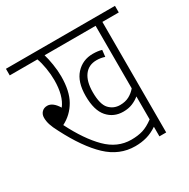

<svg xmlns="http://www.w3.org/2000/svg" viewBox="-144 -752 867 883"><g transform="rotate(-30 289.5 -311.0)"><path d="M492 -587V0H456V-51Q428 -32 399.5 -24Q371 -16 338 -16Q255 -16 190.5 -77Q126 -138 66 -255Q51 -283 45 -302Q39 -321 39 -339Q39 -357 50 -368.5Q61 -380 79 -380Q108 -380 133 -339Q167 -383 167 -466Q167 -496 161.5 -529.5Q156 -563 147 -587H0V-622H579V-587ZM372 -215Q400 -215 420.5 -226Q441 -237 456 -255V-587H185Q192 -564 197.5 -530Q203 -496 203 -465Q203 -387 175.5 -339Q148 -291 99 -266Q150 -165 207 -108Q264 -51 337 -51Q372 -51 398.5 -59Q425 -67 456 -90V-212Q439 -198 418 -189.5Q397 -181 370 -181Q319 -181 287 -217.5Q255 -254 255 -330Q255 -405 290.5 -443.5Q326 -482 380 -482Q406 -482 427 -476L423 -441Q403 -448 380 -448Q338 -448 315 -417Q292 -386 292 -329Q292 -264 315 -239.5Q338 -215 372 -215Z"/></g></svg>

Font: Noto Sans Devanagari ExtraCondensed ExtraLight
Style: Regular
Weight: 200
Width: 2
Designer: Jelle Bosma - Monotype Design Team
Foundry: Monotype Imaging Inc.
Version: Version 2.004; ttfautohint (v1.8.4.7-5d5b)